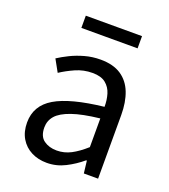

<svg xmlns="http://www.w3.org/2000/svg" viewBox="-137 -835 836 948"><g transform="rotate(20 281.5 -361.5)"><path d="M217.2 13.4Q171.9 13.4 136.1 -4.9Q100.2 -23.2 79.4 -57.9Q58.6 -92.5 58.6 -141.3Q58.6 -230.1 138.5 -277.5Q218.3 -325 391.7 -344.2Q392.1 -379.4 382.8 -410.5Q373.5 -441.7 349.2 -461.5Q324.9 -481.3 280 -481.3Q232.6 -481.3 191.1 -462.8Q149.7 -444.3 117 -422.7L81.9 -486Q107 -502.3 139.8 -518.5Q172.6 -534.7 211.9 -545.7Q251.1 -556.8 294.5 -556.8Q361.2 -556.8 402.8 -529.1Q444.3 -501.4 463.7 -451.5Q483.1 -401.6 483.1 -334V0H408.2L400.5 -64.9H396.7Q358.6 -32.7 313.3 -9.7Q267.9 13.4 217.2 13.4ZM242.8 -60.6Q282 -60.6 317.3 -79Q352.5 -97.4 391.7 -132.4V-283.2Q300.7 -273.1 246.8 -254.3Q193 -235.5 170 -209.1Q147.1 -182.6 147.1 -147.4Q147.1 -100.4 174.9 -80.5Q202.6 -60.6 242.8 -60.6ZM150.9 -671.3V-735.5H446.3V-671.3Z"/></g></svg>

Font: Noto Sans SC Thin
Style: Regular
Weight: 100
Designer: Ryoko NISHIZUKA 西塚涼子 (kana, bopomofo & ideographs); Paul D. Hunt (Latin, Greek & Cyrillic); Sandoll Communications 산돌커뮤니
Foundry: Adobe
Version: Version 2.004-H2;hotconv 1.0.118;makeotfexe 2.5.65603